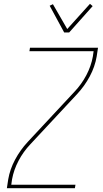

<svg xmlns="http://www.w3.org/2000/svg" viewBox="-20 -985 540 1005"><path d="M16 0 23 -46Q32 -99 59 -149.5Q86 -200 125 -242L370 -505Q407 -544 432 -591.5Q457 -639 466 -689L470 -717H134L137 -735H493L486 -689Q477 -636 450 -585.5Q423 -535 384 -493L139 -230Q102 -191 77 -143.5Q52 -96 43 -46L39 -18H375L372 0ZM316 -815 240 -955 257 -963 332 -833 451 -965 465 -953 342 -815Z"/></svg>

Font: Iosevka Term Curly Th Obl
Style: Regular
Weight: 100
Italic angle: -9°
Designer: Belleve Invis
Foundry: Belleve Invis
Version: Version 32.3.0